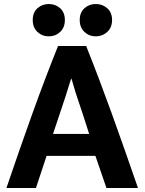

<svg xmlns="http://www.w3.org/2000/svg" viewBox="-20 -936 720 956"><path d="M667 0Q597 -203 535.5 -373.5Q474 -544 409 -707H269Q204 -545 142.5 -374Q81 -203 12 0H159L212 -160H455L510 0ZM424 -269H244Q266 -337 287 -398Q308 -459 326 -519Q331 -536 335 -546Q338 -539 343.5 -519Q349 -499 357 -473Q374 -424 390.5 -373Q407 -322 424 -269ZM303 -836Q303 -874 279.5 -895Q256 -916 223 -916Q190 -916 166.5 -895Q143 -874 143 -836Q143 -799 166.5 -777Q190 -755 223 -755Q256 -755 279.5 -777Q303 -799 303 -836ZM538 -836Q538 -874 514 -895Q490 -916 457 -916Q424 -916 400.5 -895Q377 -874 377 -836Q377 -799 400.5 -777Q424 -755 457 -755Q490 -755 514 -777Q538 -799 538 -836Z"/></svg>

Font: Repo Bold
Style: Bold
Weight: 700
Designer: Stefan Peev
Foundry: Context Ltd
Version: Version 1.502